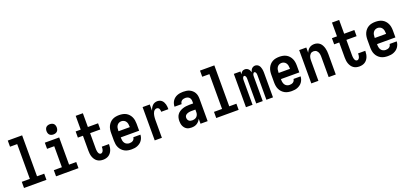

<svg xmlns="http://www.w3.org/2000/svg" viewBox="26 -1779 5949 2816"><g transform="rotate(-20 3000.0 -371.0)"><path d="M75 0V-96H201V-639H89V-735H313V-96H425V0Z M575 0V-96H701V-424H589V-520H813V-96H925V0ZM750 -590Q734 -590 718 -595Q702 -600 691 -611Q680 -622 675 -638Q670 -654 670 -670Q670 -686 675 -702Q680 -718 691 -729Q702 -740 718 -745Q734 -750 750 -750Q766 -750 782 -745Q798 -740 809 -729Q820 -718 825 -702Q830 -686 830 -670Q830 -654 825 -638Q820 -622 809 -611Q798 -600 782 -595Q766 -590 750 -590Z M1308 8Q1284 8 1260.5 2Q1237 -4 1217.5 -18Q1198 -32 1184.5 -52Q1171 -72 1163 -94.5Q1155 -117 1152 -141Q1149 -165 1149 -189V-424H1070V-520H1149V-735H1261V-520H1420V-424H1261V-189Q1261 -178 1261.5 -168Q1262 -158 1263.5 -148Q1265 -138 1267.5 -128Q1270 -118 1275 -109Q1280 -100 1288.5 -94Q1297 -88 1308 -88Q1321 -88 1331 -98Q1341 -108 1346 -121Q1351 -134 1352.5 -147.5Q1354 -161 1354 -175V-179H1466V-169Q1466 -147 1462 -124.5Q1458 -102 1449.5 -81.5Q1441 -61 1426.5 -43Q1412 -25 1393 -13.5Q1374 -2 1352 3Q1330 8 1308 8Z M1752 8Q1725 8 1697.5 3Q1670 -2 1646 -15Q1622 -28 1603 -48Q1584 -68 1572 -93Q1560 -118 1555.5 -145.5Q1551 -173 1551 -200V-320Q1551 -347 1555.5 -374.5Q1560 -402 1571.5 -426.5Q1583 -451 1601.5 -471.5Q1620 -492 1644 -505Q1668 -518 1695.5 -523Q1723 -528 1750 -528Q1777 -528 1804.5 -523Q1832 -518 1856 -505Q1880 -492 1898.5 -471.5Q1917 -451 1928.5 -426.5Q1940 -402 1944.5 -374.5Q1949 -347 1949 -320V-212H1662V-200Q1662 -180 1666.5 -159.5Q1671 -139 1682.5 -122.5Q1694 -106 1713 -97Q1732 -88 1752 -88Q1767 -88 1781.5 -91Q1796 -94 1808 -102Q1820 -110 1827.5 -123Q1835 -136 1836 -151H1947Q1946 -127 1938.5 -105Q1931 -83 1917.5 -63.5Q1904 -44 1885 -30Q1866 -16 1844 -7Q1822 2 1799 5Q1776 8 1752 8ZM1662 -308H1838V-320Q1838 -340 1834 -360Q1830 -380 1818.5 -397Q1807 -414 1788.5 -423Q1770 -432 1750 -432Q1730 -432 1711.5 -423Q1693 -414 1681.5 -397Q1670 -380 1666 -360Q1662 -340 1662 -320Z M2115 0V-520H2227V-422Q2233 -443 2243.5 -462Q2254 -481 2268.5 -496.5Q2283 -512 2303.5 -520Q2324 -528 2345 -528Q2364 -528 2382.5 -522Q2401 -516 2415 -503Q2429 -490 2438 -473Q2447 -456 2452 -437.5Q2457 -419 2458.5 -400Q2460 -381 2460 -362H2348Q2348 -374 2346.5 -386Q2345 -398 2340 -408.5Q2335 -419 2324.5 -425.5Q2314 -432 2302 -432Q2286 -432 2272.5 -422.5Q2259 -413 2251 -399.5Q2243 -386 2238.5 -370.5Q2234 -355 2231.5 -339Q2229 -323 2228 -307.5Q2227 -292 2227 -276V0Z M2689 8Q2669 8 2650 4.5Q2631 1 2614 -9Q2597 -19 2584.5 -34.5Q2572 -50 2564.5 -67.5Q2557 -85 2554 -104.5Q2551 -124 2551 -143Q2551 -170 2557.5 -196Q2564 -222 2579.5 -243Q2595 -264 2617.5 -278.5Q2640 -293 2665 -301.5Q2690 -310 2716.5 -313.5Q2743 -317 2769 -317H2830V-351Q2830 -368 2825 -383.5Q2820 -399 2808.5 -410.5Q2797 -422 2781 -427Q2765 -432 2748 -432Q2734 -432 2719.5 -428.5Q2705 -425 2693 -416Q2681 -407 2674.5 -393Q2668 -379 2668 -365H2557Q2557 -388 2563.5 -411Q2570 -434 2583 -454Q2596 -474 2615 -489Q2634 -504 2656 -512.5Q2678 -521 2701.5 -524.5Q2725 -528 2748 -528Q2773 -528 2798 -524.5Q2823 -521 2845.5 -511Q2868 -501 2887 -484.5Q2906 -468 2918.5 -446.5Q2931 -425 2936 -400.5Q2941 -376 2941 -351V0H2830V-78Q2825 -68 2823.5 -65.5Q2822 -63 2819 -58.5Q2816 -54 2812.5 -49.5Q2809 -45 2805.5 -41Q2802 -37 2798 -33Q2794 -29 2790 -25.5Q2786 -22 2781.5 -19Q2777 -16 2772.5 -13Q2768 -10 2763 -7.5Q2758 -5 2753 -3Q2748 -1 2742.5 0.5Q2737 2 2732 3.5Q2727 5 2721.5 5.5Q2716 6 2710.5 6.5Q2705 7 2699.5 7.5Q2694 8 2689 8ZM2734 -88Q2753 -88 2771.5 -93.5Q2790 -99 2803.5 -112Q2817 -125 2823.5 -143Q2830 -161 2830 -180V-221H2769Q2757 -221 2745.5 -220Q2734 -219 2722.5 -216Q2711 -213 2700 -208.5Q2689 -204 2680 -196Q2671 -188 2666.5 -177Q2662 -166 2662 -154Q2662 -140 2667 -127Q2672 -114 2682.5 -104.5Q2693 -95 2706.5 -91.5Q2720 -88 2734 -88Z M3075 0V-96H3201V-639H3089V-735H3313V-96H3425V0Z M3539 0V-520H3642V-476Q3647 -487 3653.5 -496.5Q3660 -506 3669 -513.5Q3678 -521 3689.5 -524.5Q3701 -528 3713 -528Q3728 -528 3742 -522Q3756 -516 3766.5 -505.5Q3777 -495 3783.5 -481.5Q3790 -468 3794 -453Q3797 -467 3803.5 -481Q3810 -495 3820 -505.5Q3830 -516 3844 -522Q3858 -528 3873 -528Q3888 -528 3903 -521.5Q3918 -515 3928.5 -503Q3939 -491 3945 -476.5Q3951 -462 3954.5 -446.5Q3958 -431 3959.5 -415.5Q3961 -400 3961 -384V0H3858V-384Q3858 -393 3857 -401.5Q3856 -410 3853.5 -418Q3851 -426 3844.5 -433Q3838 -440 3830 -440Q3821 -440 3815 -433Q3809 -426 3806 -418Q3803 -410 3802 -401.5Q3801 -393 3801 -384V0H3699V-384Q3699 -393 3698 -401.5Q3697 -410 3694 -418Q3691 -426 3685 -433Q3679 -440 3670 -440Q3662 -440 3655.5 -433Q3649 -426 3646.5 -418Q3644 -410 3643 -401.5Q3642 -393 3642 -384V0Z M4252 8Q4225 8 4197.5 3Q4170 -2 4146 -15Q4122 -28 4103 -48Q4084 -68 4072 -93Q4060 -118 4055.5 -145.5Q4051 -173 4051 -200V-320Q4051 -347 4055.5 -374.5Q4060 -402 4071.5 -426.5Q4083 -451 4101.5 -471.5Q4120 -492 4144 -505Q4168 -518 4195.5 -523Q4223 -528 4250 -528Q4277 -528 4304.5 -523Q4332 -518 4356 -505Q4380 -492 4398.5 -471.5Q4417 -451 4428.5 -426.5Q4440 -402 4444.5 -374.5Q4449 -347 4449 -320V-212H4162V-200Q4162 -180 4166.5 -159.5Q4171 -139 4182.5 -122.5Q4194 -106 4213 -97Q4232 -88 4252 -88Q4267 -88 4281.5 -91Q4296 -94 4308 -102Q4320 -110 4327.5 -123Q4335 -136 4336 -151H4447Q4446 -127 4438.5 -105Q4431 -83 4417.5 -63.5Q4404 -44 4385 -30Q4366 -16 4344 -7Q4322 2 4299 5Q4276 8 4252 8ZM4162 -308H4338V-320Q4338 -340 4334 -360Q4330 -380 4318.5 -397Q4307 -414 4288.5 -423Q4270 -432 4250 -432Q4230 -432 4211.5 -423Q4193 -414 4181.5 -397Q4170 -380 4166 -360Q4162 -340 4162 -320Z M4559 0V-520H4670V-438Q4678 -458 4690 -475Q4702 -492 4718.5 -504.5Q4735 -517 4755 -522.5Q4775 -528 4796 -528Q4820 -528 4843 -520Q4866 -512 4883.5 -496Q4901 -480 4912 -458.5Q4923 -437 4929.5 -414Q4936 -391 4938.5 -367.5Q4941 -344 4941 -320V0H4830V-320Q4830 -333 4828.5 -346Q4827 -359 4823.5 -371.5Q4820 -384 4813.5 -395Q4807 -406 4797.5 -415Q4788 -424 4775.5 -428Q4763 -432 4750 -432Q4737 -432 4724.5 -428Q4712 -424 4702.5 -415Q4693 -406 4686.5 -395Q4680 -384 4676.5 -371.5Q4673 -359 4671.5 -346Q4670 -333 4670 -320V0Z M5308 8Q5284 8 5260.5 2Q5237 -4 5217.5 -18Q5198 -32 5184.5 -52Q5171 -72 5163 -94.5Q5155 -117 5152 -141Q5149 -165 5149 -189V-424H5070V-520H5149V-735H5261V-520H5420V-424H5261V-189Q5261 -178 5261.5 -168Q5262 -158 5263.5 -148Q5265 -138 5267.5 -128Q5270 -118 5275 -109Q5280 -100 5288.5 -94Q5297 -88 5308 -88Q5321 -88 5331 -98Q5341 -108 5346 -121Q5351 -134 5352.5 -147.5Q5354 -161 5354 -175V-179H5466V-169Q5466 -147 5462 -124.5Q5458 -102 5449.5 -81.5Q5441 -61 5426.5 -43Q5412 -25 5393 -13.5Q5374 -2 5352 3Q5330 8 5308 8Z M5752 8Q5725 8 5697.5 3Q5670 -2 5646 -15Q5622 -28 5603 -48Q5584 -68 5572 -93Q5560 -118 5555.5 -145.5Q5551 -173 5551 -200V-320Q5551 -347 5555.5 -374.5Q5560 -402 5571.5 -426.5Q5583 -451 5601.5 -471.5Q5620 -492 5644 -505Q5668 -518 5695.5 -523Q5723 -528 5750 -528Q5777 -528 5804.5 -523Q5832 -518 5856 -505Q5880 -492 5898.5 -471.5Q5917 -451 5928.5 -426.5Q5940 -402 5944.5 -374.5Q5949 -347 5949 -320V-212H5662V-200Q5662 -180 5666.5 -159.5Q5671 -139 5682.5 -122.5Q5694 -106 5713 -97Q5732 -88 5752 -88Q5767 -88 5781.5 -91Q5796 -94 5808 -102Q5820 -110 5827.5 -123Q5835 -136 5836 -151H5947Q5946 -127 5938.5 -105Q5931 -83 5917.5 -63.5Q5904 -44 5885 -30Q5866 -16 5844 -7Q5822 2 5799 5Q5776 8 5752 8ZM5662 -308H5838V-320Q5838 -340 5834 -360Q5830 -380 5818.5 -397Q5807 -414 5788.5 -423Q5770 -432 5750 -432Q5730 -432 5711.5 -423Q5693 -414 5681.5 -397Q5670 -380 5666 -360Q5662 -340 5662 -320Z"/></g></svg>

Font: Iosevka Curly
Style: Bold
Weight: 700
Monospace: yes
Designer: Belleve Invis
Foundry: Belleve Invis
Version: Version 22.1.2; ttfautohint (v1.8.4)